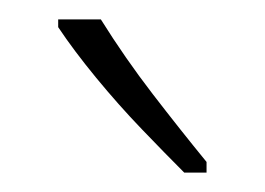

<svg xmlns="http://www.w3.org/2000/svg" viewBox="-20 -784 273 198"><path d="M84 -764Q109 -724 137.5 -687Q166 -650 193 -617V-606H170Q151 -625 126.5 -650.5Q102 -676 79 -704Q56 -732 40 -756V-764Z"/></svg>

Font: Noto Sans Lao Looped ExtraCondensed ExtraLight
Style: Regular
Weight: 200
Width: 2
Designer: Mark Frömberg, Ben Mitchell
Foundry: The Fontpad Ltd
Version: Version 1.002; ttfautohint (v1.8.4.7-5d5b)